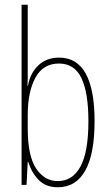

<svg xmlns="http://www.w3.org/2000/svg" viewBox="-20 -831 464 810"><path d="M97 -532Q97 -516 97 -499Q97 -482 96 -469H98Q107 -522 141.5 -555Q176 -588 229 -588Q305 -588 342 -520Q379 -452 379 -320Q379 -181 339.5 -111Q300 -41 224 -41Q174 -41 144 -71Q114 -101 99 -148H97L92 -51H71V-811H97ZM229 -563Q162 -563 129.5 -503.5Q97 -444 97 -345V-290Q97 -173 132.5 -120Q168 -67 224 -67Q286 -67 319.5 -128.5Q353 -190 353 -320Q353 -440 323.5 -501.5Q294 -563 229 -563Z"/></svg>

Font: Noto Sans Tamil UI ExtraCondensed Thin
Style: Regular
Weight: 100
Width: 2
Designer: Jelle Bosma - Monotype Design Team
Foundry: Monotype Imaging Inc.
Version: Version 2.004; ttfautohint (v1.8.4.7-5d5b)